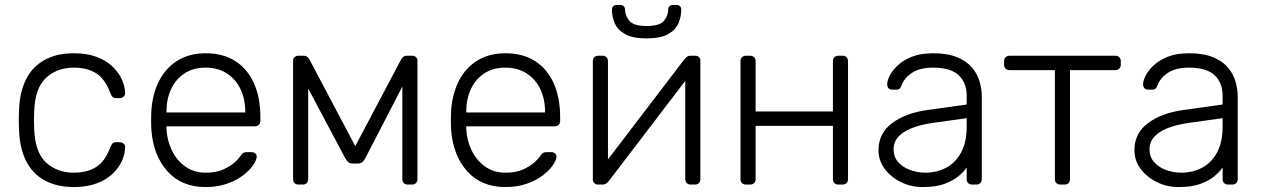

<svg xmlns="http://www.w3.org/2000/svg" viewBox="-20 -745 5093 775"><path d="M278 10Q208 10 159 -17.5Q110 -45 84.5 -97Q59 -149 57 -220Q56 -235 56 -260Q56 -285 57 -300Q59 -372 84.5 -423.5Q110 -475 159 -502.5Q208 -530 278 -530Q331 -530 369.5 -515.5Q408 -501 433 -477.5Q458 -454 471 -426Q484 -398 485 -371Q486 -361 479 -355Q472 -349 463 -349H449Q439 -349 434.5 -353.5Q430 -358 425 -370Q404 -427 367.5 -449.5Q331 -472 278 -472Q210 -472 165.5 -430.5Q121 -389 118 -295Q116 -260 118 -225Q121 -131 165.5 -89.5Q210 -48 278 -48Q331 -48 367.5 -70.5Q404 -93 425 -150Q430 -162 434.5 -166.5Q439 -171 449 -171H463Q472 -171 479 -165Q486 -159 485 -149Q484 -127 476 -105Q468 -83 451.5 -62Q435 -41 411 -25Q387 -9 353.5 0.5Q320 10 278 10Z M810 10Q713 10 656 -53.5Q599 -117 591 -220Q590 -235 590 -260Q590 -285 591 -300Q596 -368 623 -420Q650 -472 697.5 -501Q745 -530 810 -530Q880 -530 929 -499Q978 -468 1004.5 -410Q1031 -352 1031 -272V-257Q1031 -247 1024.5 -241Q1018 -235 1008 -235H652Q652 -235 652 -231Q652 -227 652 -225Q654 -180 673 -139.5Q692 -99 727 -73.5Q762 -48 810 -48Q853 -48 881.5 -61Q910 -74 927 -89.5Q944 -105 949 -113Q958 -126 963 -128.5Q968 -131 979 -131H995Q1004 -131 1010.5 -125.5Q1017 -120 1016 -111Q1015 -97 1000.5 -76.5Q986 -56 959.5 -36Q933 -16 895 -3Q857 10 810 10ZM652 -291H970V-295Q970 -345 951 -385Q932 -425 896 -448.5Q860 -472 810 -472Q760 -472 724.5 -448.5Q689 -425 670.5 -385Q652 -345 652 -295Z M1185 0Q1175 0 1169 -6Q1163 -12 1163 -22V-501Q1163 -509 1169.5 -514.5Q1176 -520 1183 -520H1206Q1221 -520 1229 -505L1414 -155L1599 -505Q1607 -520 1622 -520H1645Q1653 -520 1659 -514.5Q1665 -509 1665 -501V-22Q1665 -12 1659 -6Q1653 0 1643 0H1626Q1616 0 1610 -6Q1604 -12 1604 -22V-452H1633L1458 -113Q1453 -103 1446 -94Q1439 -85 1424 -85H1404Q1389 -85 1382 -94Q1375 -103 1370 -113L1200 -433H1224V-22Q1224 -12 1218 -6Q1212 0 1202 0Z M2020 10Q1923 10 1866 -53.5Q1809 -117 1801 -220Q1800 -235 1800 -260Q1800 -285 1801 -300Q1806 -368 1833 -420Q1860 -472 1907.5 -501Q1955 -530 2020 -530Q2090 -530 2139 -499Q2188 -468 2214.5 -410Q2241 -352 2241 -272V-257Q2241 -247 2234.5 -241Q2228 -235 2218 -235H1862Q1862 -235 1862 -231Q1862 -227 1862 -225Q1864 -180 1883 -139.5Q1902 -99 1937 -73.5Q1972 -48 2020 -48Q2063 -48 2091.5 -61Q2120 -74 2137 -89.5Q2154 -105 2159 -113Q2168 -126 2173 -128.5Q2178 -131 2189 -131H2205Q2214 -131 2220.5 -125.5Q2227 -120 2226 -111Q2225 -97 2210.5 -76.5Q2196 -56 2169.5 -36Q2143 -16 2105 -3Q2067 10 2020 10ZM1862 -291H2180V-295Q2180 -345 2161 -385Q2142 -425 2106 -448.5Q2070 -472 2020 -472Q1970 -472 1934.5 -448.5Q1899 -425 1880.5 -385Q1862 -345 1862 -295Z M2393 0Q2385 0 2379 -6Q2373 -12 2373 -20V-498Q2373 -508 2379 -514Q2385 -520 2395 -520H2412Q2422 -520 2428 -514Q2434 -508 2434 -498V-49L2416 -78L2742 -505Q2747 -511 2752.5 -515.5Q2758 -520 2768 -520H2787Q2795 -520 2801 -514.5Q2807 -509 2807 -501V-22Q2807 -12 2801 -6Q2795 0 2785 0H2768Q2758 0 2752 -6Q2746 -12 2746 -22V-441L2767 -446L2438 -15Q2434 -10 2428 -5Q2422 0 2412 0ZM2590 -590Q2534 -590 2503.5 -607Q2473 -624 2461.5 -651Q2450 -678 2450 -706Q2450 -714 2455 -719.5Q2460 -725 2469 -725H2484Q2493 -725 2498 -719.5Q2503 -714 2503 -706Q2503 -682 2520.5 -661Q2538 -640 2590 -640Q2643 -640 2660 -661Q2677 -682 2677 -706Q2677 -714 2682 -719.5Q2687 -725 2696 -725H2711Q2720 -725 2725 -719.5Q2730 -714 2730 -706Q2730 -678 2718.5 -651Q2707 -624 2676.5 -607Q2646 -590 2590 -590Z M2991 0Q2981 0 2975 -6Q2969 -12 2969 -22V-498Q2969 -508 2975 -514Q2981 -520 2991 -520H3008Q3018 -520 3024 -514Q3030 -508 3030 -498V-295H3342V-498Q3342 -508 3348 -514Q3354 -520 3364 -520H3381Q3391 -520 3397 -514Q3403 -508 3403 -498V-22Q3403 -12 3397 -6Q3391 0 3381 0H3364Q3354 0 3348 -6Q3342 -12 3342 -22V-237H3030V-22Q3030 -12 3024 -6Q3018 0 3008 0Z M3705 10Q3657 10 3616.5 -10Q3576 -30 3551 -63.5Q3526 -97 3526 -139Q3526 -207 3581 -248Q3636 -289 3724 -301L3882 -323V-358Q3882 -411 3849.5 -441.5Q3817 -472 3746 -472Q3694 -472 3662 -451.5Q3630 -431 3618 -398Q3613 -383 3599 -383H3583Q3571 -383 3566 -389.5Q3561 -396 3561 -405Q3561 -419 3571.5 -440Q3582 -461 3604 -481.5Q3626 -502 3661 -516Q3696 -530 3746 -530Q3805 -530 3843.5 -514Q3882 -498 3903.5 -472.5Q3925 -447 3934 -416Q3943 -385 3943 -355V-22Q3943 -12 3937 -6Q3931 0 3921 0H3904Q3894 0 3888 -6Q3882 -12 3882 -22V-69Q3870 -51 3848 -33Q3826 -15 3791.5 -2.5Q3757 10 3705 10ZM3715 -48Q3761 -48 3799 -68Q3837 -88 3859.5 -129.5Q3882 -171 3882 -234V-268L3753 -250Q3671 -239 3629 -212Q3587 -185 3587 -144Q3587 -111 3606 -90Q3625 -69 3654.5 -58.5Q3684 -48 3715 -48Z M4260 0Q4250 0 4244 -6Q4238 -12 4238 -22V-462H4055Q4045 -462 4039 -468Q4033 -474 4033 -484V-498Q4033 -508 4039 -514Q4045 -520 4055 -520H4482Q4492 -520 4498 -514Q4504 -508 4504 -498V-484Q4504 -474 4498 -468Q4492 -462 4482 -462H4299V-22Q4299 -12 4293 -6Q4287 0 4277 0Z M4738 10Q4690 10 4649.5 -10Q4609 -30 4584 -63.5Q4559 -97 4559 -139Q4559 -207 4614 -248Q4669 -289 4757 -301L4915 -323V-358Q4915 -411 4882.5 -441.5Q4850 -472 4779 -472Q4727 -472 4695 -451.5Q4663 -431 4651 -398Q4646 -383 4632 -383H4616Q4604 -383 4599 -389.5Q4594 -396 4594 -405Q4594 -419 4604.5 -440Q4615 -461 4637 -481.5Q4659 -502 4694 -516Q4729 -530 4779 -530Q4838 -530 4876.5 -514Q4915 -498 4936.5 -472.5Q4958 -447 4967 -416Q4976 -385 4976 -355V-22Q4976 -12 4970 -6Q4964 0 4954 0H4937Q4927 0 4921 -6Q4915 -12 4915 -22V-69Q4903 -51 4881 -33Q4859 -15 4824.5 -2.5Q4790 10 4738 10ZM4748 -48Q4794 -48 4832 -68Q4870 -88 4892.5 -129.5Q4915 -171 4915 -234V-268L4786 -250Q4704 -239 4662 -212Q4620 -185 4620 -144Q4620 -111 4639 -90Q4658 -69 4687.5 -58.5Q4717 -48 4748 -48Z"/></svg>

Font: Rubik Light
Style: Regular
Weight: 300
Designer: Hubert and Fischer
Foundry: Hubert and Fischer
Version: Version 2.300;gftools[0.9.30]